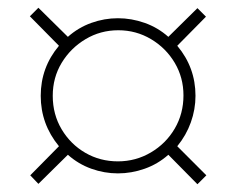

<svg xmlns="http://www.w3.org/2000/svg" viewBox="-20 -601 610 495"><path d="M85 -354Q85 -427 132 -483L57 -559L79 -581L155 -506Q182 -530 215.5 -542Q249 -554 284 -554Q319 -554 353 -542Q387 -530 414 -506L489 -580L511 -558L437 -483Q484 -427 484 -354Q484 -319 472 -285.5Q460 -252 437 -224L512 -149L489 -126L414 -202Q387 -178 353 -166Q319 -154 284 -154Q249 -154 215.5 -166Q182 -178 155 -202L79 -127L58 -149L132 -224Q85 -281 85 -354ZM116 -354Q116 -306 139 -267.5Q162 -229 200 -207Q238 -185 284 -185Q330 -185 369 -208Q408 -231 430.5 -269.5Q453 -308 453 -355Q453 -401 430.5 -439Q408 -477 369.5 -500Q331 -523 285 -523Q239 -523 200.5 -500Q162 -477 139 -439Q116 -401 116 -354Z"/></svg>

Font: Noto Sans ExtraLight
Style: Regular
Weight: 200
Designer: Monotype Design Team
Foundry: Monotype Imaging Inc.
Version: Version 2.007